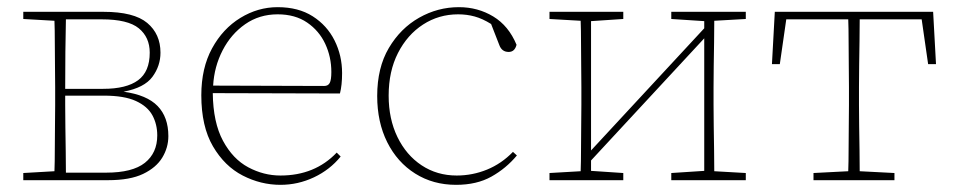

<svg xmlns="http://www.w3.org/2000/svg" viewBox="-20 -503 2671 536"><path d="M45 -450V-470H269Q354 -470 391 -439Q428 -408 428 -356Q428 -319 405.5 -288.5Q383 -258 325 -247Q390 -238 420 -207Q450 -176 450 -123Q450 -91 433 -63Q416 -35 379.5 -17.5Q343 0 282 0H45V-20L132 -25Q133 -51 133 -84.5Q133 -118 133.5 -151Q134 -184 134 -210V-260Q134 -286 133.5 -319.5Q133 -353 133 -386Q133 -419 132 -445ZM162 -210Q162 -183 162.5 -148.5Q163 -114 163.5 -80.5Q164 -47 164 -21H276Q350 -21 384.5 -48.5Q419 -76 419 -125Q419 -156 405.5 -181Q392 -206 359.5 -221Q327 -236 270 -236H162ZM264 -449H164Q163 -412 162.5 -358Q162 -304 162 -255H268Q333 -255 365.5 -279Q398 -303 398 -356Q398 -399 367.5 -424Q337 -449 264 -449Z M755 -463Q704 -463 664.5 -435.5Q625 -408 601.5 -362.5Q578 -317 575 -264L885 -263Q896 -263 900.5 -271.5Q905 -280 905 -302Q905 -344 888 -380.5Q871 -417 837.5 -440Q804 -463 755 -463ZM763 13Q708 13 657.5 -13Q607 -39 574.5 -94.5Q542 -150 542 -237Q542 -313 572 -368Q602 -423 651 -453Q700 -483 755 -483Q813 -483 853 -457.5Q893 -432 914 -390Q935 -348 935 -299Q935 -265 929 -242L574 -243Q575 -161 602.5 -110Q630 -59 673 -36Q716 -13 763 -13Q859 -13 920 -77L931 -66Q901 -29 856.5 -8Q812 13 763 13Z M1253 13Q1189 13 1139 -18.5Q1089 -50 1061 -106Q1033 -162 1033 -235Q1033 -314 1065.5 -369Q1098 -424 1150 -453.5Q1202 -483 1261 -483Q1314 -483 1357 -457Q1400 -431 1422 -378Q1417 -358 1400 -358Q1381 -358 1374 -377L1351 -436Q1327 -451 1305 -457Q1283 -463 1259 -463Q1205 -463 1161 -434.5Q1117 -406 1091 -355Q1065 -304 1065 -236Q1065 -171 1089.5 -120.5Q1114 -70 1157 -41.5Q1200 -13 1255 -13Q1299 -13 1339.5 -29.5Q1380 -46 1412 -79L1423 -69Q1393 -33 1352 -10Q1311 13 1253 13Z M1854 -450V-470H2062V-450L1974 -445Q1974 -419 1973.5 -386Q1973 -353 1972.5 -319.5Q1972 -286 1972 -260V-210Q1972 -184 1972.5 -151Q1973 -118 1973.5 -84.5Q1974 -51 1974 -25L2062 -20V0H1854V-20L1946 -26V-396L1630 -55V-26L1720 -20V0H1514V-20L1601 -25Q1602 -51 1602 -84.5Q1602 -118 1602.5 -151Q1603 -184 1603 -210V-260Q1603 -286 1602.5 -319.5Q1602 -353 1602 -386Q1602 -419 1601 -445L1514 -450V-470H1720V-450L1630 -444V-83L1946 -424V-444Z M2135 -324 2143 -470H2585L2593 -324H2571L2553 -449H2380Q2380 -424 2379.5 -390Q2379 -356 2378.5 -321.5Q2378 -287 2378 -260V-210Q2378 -184 2378.5 -151Q2379 -118 2379.5 -84.5Q2380 -51 2380 -25L2477 -20V0H2251V-20L2348 -25Q2349 -51 2349 -84.5Q2349 -118 2349.5 -151Q2350 -184 2350 -210V-260Q2350 -287 2349.5 -321.5Q2349 -356 2349 -390Q2349 -424 2348 -449H2175L2157 -324Z"/></svg>

Font: Source Serif Pro ExtraLight
Style: Regular
Weight: 200
Designer: Frank Grießhammer
Foundry: Adobe Systems Incorporated
Version: Version 3.001;hotconv 1.0.111;makeotfexe 2.5.65597